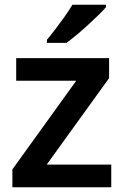

<svg xmlns="http://www.w3.org/2000/svg" viewBox="-20 -786 520 806"><path d="M447 0H32V-75L300 -447H48V-542H438V-458L176 -95H447ZM425 -756Q413 -742 392.5 -722Q372 -702 348 -680Q324 -658 300.5 -638.5Q277 -619 259 -606H177V-619Q193 -638 212.5 -663.5Q232 -689 251.5 -716.5Q271 -744 284 -766H425Z"/></svg>

Font: Noto Sans New Tai Lue SemiBold
Style: Regular
Weight: 600
Version: Version 2.003